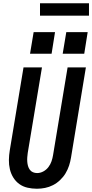

<svg xmlns="http://www.w3.org/2000/svg" viewBox="-20 -1148 565 1176"><path d="M206 8Q176 8 148 1.5Q120 -5 98 -21Q76 -37 61.5 -60.5Q47 -84 40.5 -111.5Q34 -139 34.5 -168.5Q35 -198 40 -228L124 -735H237L150 -212Q148 -198 147 -184.5Q146 -171 147 -157.5Q148 -144 151.5 -131.5Q155 -119 162.5 -108.5Q170 -98 182 -93Q194 -88 207 -88Q227 -88 245.5 -98Q264 -108 276.5 -124.5Q289 -141 295.5 -160Q302 -179 305 -198L394 -735H506L415 -183Q411 -158 403 -133.5Q395 -109 381.5 -86.5Q368 -64 348 -45Q328 -26 304.5 -14Q281 -2 256 3Q231 8 206 8ZM496 -819H364L386 -951H517ZM296 -819H164L186 -951H317ZM225 -1052V-1128H525V-1052Z"/></svg>

Font: Iosevka SS04
Style: Bold Italic
Weight: 700
Italic angle: -9°
Monospace: yes
Designer: Belleve Invis
Foundry: Belleve Invis
Version: Version 19.0.0; ttfautohint (v1.8.4)